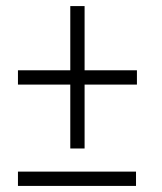

<svg xmlns="http://www.w3.org/2000/svg" viewBox="-20 -612 533 631"><path d="M430 -381V-334H258V-124H211V-334H39V-381H211V-592H258V-381ZM39 -48H427V-1H39Z"/></svg>

Font: Noto Sans Display Light Narrow
Style: Regular
Weight: 300
Width: 4
Designer: Monotype Design team
Foundry: Monotype Imaging Inc.
Version: Version 1.000